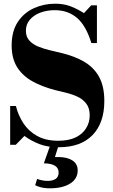

<svg xmlns="http://www.w3.org/2000/svg" viewBox="-20 -783 609 1038"><path d="M298 13Q237 13 193 -4Q149 -21 112 -48L65 0H35V-210H66Q78 -161 105.5 -118Q133 -75 180 -48.5Q227 -22 295 -22Q351 -22 388.5 -40Q426 -58 445.5 -89.5Q465 -121 465 -159Q465 -198 447 -222Q429 -246 400.5 -259.5Q372 -273 339.5 -281Q307 -289 278 -296Q208 -314 155 -343.5Q102 -373 72.5 -420Q43 -467 43 -537Q43 -614 76 -664Q109 -714 163 -738.5Q217 -763 278 -763Q323 -763 358.5 -750Q394 -737 434 -712L473 -754H504V-550H474Q445 -645 396 -686.5Q347 -728 276 -728Q233 -728 197.5 -714.5Q162 -701 141 -676Q120 -651 120 -617Q120 -585 138 -564.5Q156 -544 185 -532Q214 -520 247 -512Q280 -504 310 -497Q386 -479 438 -447.5Q490 -416 517 -365Q544 -314 544 -237Q544 -119 480.5 -53Q417 13 298 13ZM250 235Q220 235 199 229Q178 223 170 218L181 184Q189 188 205.5 191.5Q222 195 237 195Q265 195 281 184Q297 173 297 150Q297 101 217 100L256 -10H301L277 66H296Q343 66 371.5 84.5Q400 103 400 138Q400 184 359 209.5Q318 235 250 235Z"/></svg>

Font: Libre Bodoni
Style: Bold
Weight: 700
Designer: Pablo Impallari, Rodrigo Fuenzalida
Foundry: Impallari Type
Version: Version 2.005;gftools[0.9.23]